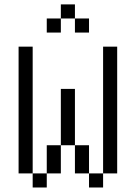

<svg xmlns="http://www.w3.org/2000/svg" viewBox="-20 -832 602 852"><path d="M62.5 -625V-62.5H125V-625ZM125 0H187.5V-62.5H125ZM187.5 -62.5H250V-187.5H187.5ZM187.5 -687.5H250V-750H187.5ZM250 -187.5H312.5V-437.5H250ZM250 -750H312.5V-812.5H250ZM312.5 -62.5H375V-187.5H312.5ZM312.5 -687.5H375V-750H312.5ZM375 0H437.5V-62.5H375ZM437.5 -62.5H500V-625H437.5Z"/></svg>

Font: ChillMoonMono
Style: Regular
Weight: 400
Designer: Warren2060
Foundry: ChillType
Version: Version 1.000;Glyphs 3.1.1 (3135)